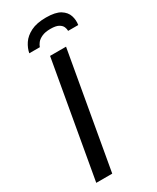

<svg xmlns="http://www.w3.org/2000/svg" viewBox="-220 -929 807 990"><g transform="rotate(-30 184.0 -434.0)"><path d="M40.1 0 161.1 -686H256.2L135.2 0ZM75 -751.2Q80.1 -779 97.8 -805.8Q115.5 -832.6 150.6 -850.3Q185.6 -868 241.2 -868Q297.4 -868 325.6 -850.3Q353.8 -832.6 362.4 -805.8Q371 -779 366.5 -751.2H306.2Q306.7 -762.2 301.4 -774.9Q296.1 -787.5 280.3 -796.6Q264.4 -805.8 231.9 -805.8Q200.4 -805.8 180.6 -796.6Q160.8 -787.5 151 -774.9Q141.2 -762.2 137.8 -751.2Z"/></g></svg>

Font: Archivo Variable SemiBold
Style: Italic
Weight: 600
Italic angle: -10°
Designer: Hector Gatti
Foundry: Omnibus-Type
Version: Version 2.001